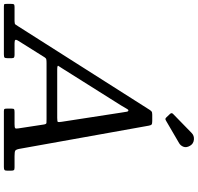

<svg xmlns="http://www.w3.org/2000/svg" viewBox="-85 -985 1020 990"><g transform="rotate(90 425.0 -490.0)"><path d="M681.5 -960Q692.5 -941.5 686.8 -926.2Q681 -911 668 -903.5L554 -837Q547.5 -833 543.8 -832.8Q540 -832.5 534.5 -838.5L517.5 -856.5Q509.5 -865 517.5 -872.5L615.5 -968Q629.5 -982 650.5 -979.8Q671.5 -977.5 681.5 -960ZM-50 -17V-36Q-50 -47 -48 -51Q-46 -55 -35 -55H39Q53 -55 56.2 -59.5Q59.5 -64 64.5 -72L496 -751Q500.5 -758 504.8 -761.5Q509 -765 521.5 -765H554Q567.5 -765 571.8 -761.8Q576 -758.5 578 -747L697.5 -80Q701 -62 707.2 -58.5Q713.5 -55 735 -55H793Q804 -55 807 -51.8Q810 -48.5 810 -37V-17Q810 -6 806.2 -3Q802.5 0 791 0H503Q493.5 0 491.8 -3.5Q490 -7 490 -16.5V-39Q490 -51 493.8 -53Q497.5 -55 509.5 -55H570Q586.5 -55 590.5 -58Q594.5 -61 592 -75L572 -206Q570 -219 563.8 -219.5Q557.5 -220 543 -220H256Q243.5 -220 236.8 -218.8Q230 -217.5 225.5 -210L139 -72Q134 -64 135.8 -59.5Q137.5 -55 153 -55H213Q221.5 -55 225.8 -52.5Q230 -50 230 -41V-19Q230 -6.5 226.5 -3.2Q223 0 210 0H-36Q-47.5 0 -48.8 -3Q-50 -6 -50 -17ZM473.5 -604 281.5 -299Q274 -287 269.8 -281Q265.5 -275 289 -275H538Q557 -275 558.8 -278.5Q560.5 -282 558 -298L510.5 -606Q507.5 -625.5 506 -633.8Q504.5 -642 499 -642Q495 -642 489 -630.5Q483 -619 473.5 -604Z"/></g></svg>

Font: Besley*
Style: Italic
Weight: 400
Italic angle: -13°
Designer: Owen Earl
Foundry: indestructible type*
Version: Version 2.000; ttfautohint (v1.8.3)